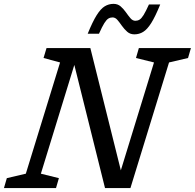

<svg xmlns="http://www.w3.org/2000/svg" viewBox="-42 -950 984 970"><path d="M255.5 -50 241 0H-22L-7.5 -50L88.5 -72.5L261.5 -634.5L178 -657L193 -707H414.5L568.5 -89.5L736 -634.5L645 -657L659.5 -707H922.5L908 -657L812 -634.5L617 0H488.5L333.5 -622L164.5 -72.5ZM767.5 -927.5Q742.5 -866 722 -833.5Q701.5 -801 681.2 -788.8Q661 -776.5 637 -776.5Q615.5 -776.5 600.8 -789.5Q586 -802.5 574.2 -819.2Q562.5 -836 551.5 -849Q540.5 -862 526.5 -862Q515 -862 505.5 -856.2Q496 -850.5 485 -833Q474 -815.5 458 -779.5H401Q426 -841 446.5 -873.5Q467 -906 487.2 -918.2Q507.5 -930.5 531.5 -930.5Q553 -930.5 567.8 -917.5Q582.5 -904.5 594.2 -887.8Q606 -871 617 -858Q628 -845 642 -845Q653.5 -845 663 -850.8Q672.5 -856.5 683.5 -874.2Q694.5 -892 710.5 -927.5Z"/></svg>

Font: Newsreader 6pt
Style: Italic
Weight: 400
Italic angle: -17°
Designer: Hugues Gentile
Foundry: Production Type
Version: Version 1.003; ttfautohint (v1.8.3)